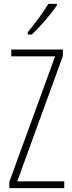

<svg xmlns="http://www.w3.org/2000/svg" viewBox="-20 -969 371 989"><path d="M273 -941V-949H229C198 -898 166 -856 123 -803V-791H144C184 -828 241 -894 273 -941ZM311 0V-35H69L304 -681V-714H38V-679H264L28 -32V0Z"/></svg>

Font: Noto Sans Devanagari UI ExtraCondensed ExtraLight
Style: Regular
Weight: 200
Width: 2
Designer: Jelle Bosma - Monotype Design Team
Foundry: Monotype Imaging Inc.
Version: Version 2.004